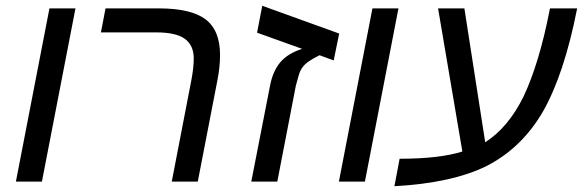

<svg xmlns="http://www.w3.org/2000/svg" viewBox="-20 -628 2016 664"><path d="M151 -599H241L125 0H35Z M574 0 642 -352Q646 -373 648 -391.5Q650 -410 650 -426Q650 -471 619.5 -493.5Q589 -516 520 -516H329L345 -599H529Q641 -599 691 -561Q741 -523 741 -438Q741 -397 732 -351L664 0Z M1153 -512 1134 -419 1085 -437Q1061 -425 1047.5 -415.5Q1034 -406 1026 -395Q1018 -384 1013.5 -369Q1009 -354 1003 -331L939 0H849L913 -327Q922 -379 948 -411Q974 -443 1025 -459L869 -515L887 -608Z M1268 -599H1358L1242 0H1152Z M1495 -599H1586L1658 -136Q1738 -187 1791 -295Q1817 -350 1840 -425.5Q1863 -501 1882 -599H1976Q1931 -370 1857 -241Q1784 -116 1663 -54Q1544 5 1344 16L1362 -79Q1500 -79 1579 -104Z"/></svg>

Font: Libra Sans Modern
Style: Italic
Weight: 400
Italic angle: -12°
Foundry: Stefan Peev, Context Ltd
Version: Version 1.000